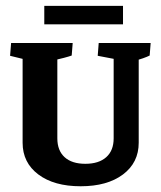

<svg xmlns="http://www.w3.org/2000/svg" viewBox="-20 -631 552 659"><path d="M256.8 8.3Q165.5 8.3 111.6 -32.2Q57.6 -72.8 57.6 -141.1L176.8 -156.2Q176.8 -114.3 201.7 -91.6Q226.6 -68.8 272.9 -68.8Q319.3 -68.8 344.7 -91.6Q370.1 -114.3 370.1 -156.2L456.1 -141.1Q456.1 -72.8 402.1 -32.2Q348.1 8.3 256.8 8.3ZM57.6 -141.1V-476.6H176.8V-156.2ZM57.6 -394.5V-471.2L74.7 -424.8L14.6 -439.5L18.1 -483.4H229.5L226.1 -440.4Q216.8 -437 199.2 -432.4Q181.6 -427.7 158.2 -422.4L176.8 -471.2V-394.5ZM456.1 -141.1 370.1 -156.2V-476.6H456.1ZM370.1 -394.5V-471.2L387.2 -425.8L315.4 -439.5L318.8 -483.4H497.1L493.7 -440.4Q475.6 -431.2 437.5 -420.9L456.1 -471.2V-394.5ZM132 -610.8H402.2V-547.4H132Z"/></svg>

Font: Markazi Text
Style: Regular
Weight: 400
Designer: Borna Izadpanah (Arabic designer), Fiona Ross (Arabic design director) and Florian Runge (Latin designer)
Foundry: Borna Izadpanah and Florian Runge
Version: Version 1.000